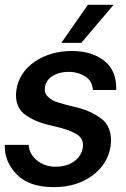

<svg xmlns="http://www.w3.org/2000/svg" viewBox="-20 -770 523 798"><path d="M345.2 -750H452.1L317.9 -591.8H234.9ZM204.1 7.8Q100.1 7.8 48.6 -46.1Q-2.9 -100.1 0 -168H99.1Q101.1 -129.9 134 -103Q167 -76.2 213.9 -77.1Q259.8 -78.1 289.3 -100.1Q318.8 -122.1 324.2 -157.2Q329.1 -193.4 298.6 -212.2Q268.1 -231 206.1 -245.1Q168.9 -252.9 143.1 -262.5Q117.2 -272 91.1 -288.6Q64.9 -305.2 54 -332Q43 -358.9 47.9 -395Q59.1 -469.2 124.5 -513.7Q189.9 -558.1 278.8 -558.1Q362.8 -558.1 414.3 -516.6Q465.8 -475.1 462.9 -396H366.2Q363.3 -433.1 335.7 -451.2Q308.1 -469.2 273.9 -471.2Q232.9 -473.1 202.4 -456.5Q171.9 -439.9 167 -408.2Q165 -395 168 -385Q170.9 -375 180.4 -366.9Q189.9 -358.9 197.5 -354Q205.1 -349.1 223.6 -343.5Q242.2 -337.9 251.7 -335.4Q261.2 -333 284.2 -327.1Q319.3 -319.3 345.2 -308.6Q371.1 -297.9 397 -280Q422.9 -262.2 433.8 -232.7Q444.8 -203.1 439.9 -164.1Q428.7 -87.9 363.5 -40Q298.3 7.8 204.1 7.8Z"/></svg>

Font: Oakes Grotesk
Style: Medium Italic
Weight: 500
Designer: Samuel Oakes
Foundry: Samuel Oakes
Version: Version 1.0 | wf-rip DC20170320